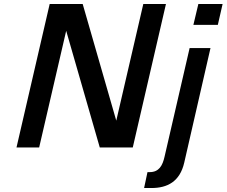

<svg xmlns="http://www.w3.org/2000/svg" viewBox="-20 -742 1140 966"><path d="M648 0 815 -722H701L565 -135L396 -722H230L63 0H177L313 -587L482 0ZM953 -617H1076L1100 -722H978ZM705 204H742C822 204 885 172 907 76L1039 -500H934L808 46C798 91 780 124 733 124H722Z"/></svg>

Font: Perun Medium Italic
Style: Regular
Weight: 500
Italic angle: -12°
Foundry: Copyright (c) Stefan Peev, Context Ltd, 2016
Version: Version 1.026